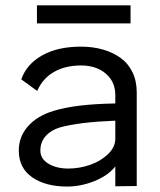

<svg xmlns="http://www.w3.org/2000/svg" viewBox="-20 -683 593 713"><path d="M280.8 -509.8Q324.2 -509.8 361.3 -499.3Q398.4 -488.8 427 -468.5Q455.6 -448.2 471.7 -415.3Q487.8 -382.3 487.8 -339.8V-94.2V7.8L408.2 8.8V-64.9Q381.3 -30.8 330.6 -10.5Q279.8 9.8 230 9.8Q148.9 9.8 99.4 -24.7Q49.8 -59.1 49.8 -124Q49.8 -175.8 84.2 -214.4Q118.7 -252.9 178.2 -271Q259.3 -296.4 408.2 -298.8V-330.1Q408.2 -379.4 372.8 -409.7Q337.4 -439.9 280.8 -439.9Q222.7 -439.9 180.4 -415.8Q138.2 -391.6 118.2 -345.2L59.1 -388.2Q78.6 -444.8 136.5 -477.3Q194.3 -509.8 280.8 -509.8ZM117.2 -596.2V-663.1H464.8V-596.2ZM129.9 -124Q129.9 -93.3 159.7 -75.2Q189.5 -57.1 233.9 -57.1Q274.9 -57.1 314.5 -70.8Q354 -84.5 381.1 -110.6Q408.2 -136.7 408.2 -168V-234.9Q273.4 -229.5 203.1 -210Q169.9 -200.2 149.9 -178Q129.9 -155.8 129.9 -124Z"/></svg>

Font: Human Sans
Style: Regular
Weight: 400
Designer: Tim Radville
Foundry: Continuum
Version: Version 1.000;FEAKit 1.0